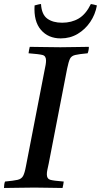

<svg xmlns="http://www.w3.org/2000/svg" viewBox="-32 -934 502 955"><path d="M-12 1Q-12 -6 -11 -15Q-10 -24 -7 -31Q36 -35 55.5 -39.5Q75 -44 83 -59Q91 -74 97 -107L189 -581Q193 -599 195 -611.5Q197 -624 197 -633Q197 -656 179.5 -660.5Q162 -665 110 -669Q112 -685 116 -701Q145 -701 188 -700Q231 -699 268 -699Q302 -699 342 -700Q382 -701 410 -701Q410 -684 404 -669Q361 -665 342 -660.5Q323 -656 316 -641.5Q309 -627 302 -593L210 -119Q206 -101 203.5 -89Q201 -77 201 -67Q201 -45 217 -40Q233 -35 285 -31Q284 -24 282.5 -15Q281 -6 279 1Q250 1 212 0Q174 -1 139 -1Q102 -1 59 0Q16 1 -12 1ZM172 -914Q175 -862 203 -841.5Q231 -821 277 -821Q324 -821 359.5 -842Q395 -863 420 -914Q428 -913 435.5 -911Q443 -909 450 -907Q442 -862 417 -825Q392 -788 354.5 -765.5Q317 -743 270 -743Q208 -743 171.5 -785.5Q135 -828 140 -907Q149 -909 155.5 -911Q162 -913 172 -914Z"/></svg>

Font: Tiro Bangla
Style: Italic
Weight: 400
Italic angle: -11°
Designer: Bangla: John Hudson & Fiona Ross, assisted by Neelakash Kshetrimayum. Latin: John Hudson with Paul Hanslow, assisted by 
Foundry: Tiro Typeworks Ltd.
Version: Version 1.60